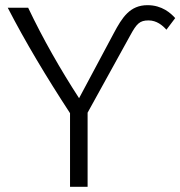

<svg xmlns="http://www.w3.org/2000/svg" viewBox="-20 -723 698 743"><path d="M10 -693C78 -561 159 -426 251 -285V0H319V-287L484 -586C509 -632 521 -644 555 -644C586 -644 609 -625 624 -608L658 -653C641 -672 607 -703 551 -703C483 -703 453 -656 420 -594L286 -343C214 -454 146 -573 89 -693Z"/></svg>

Font: Repo Light
Style: Regular
Weight: 300
Designer: Stefan Peev
Foundry: Context Ltd
Version: Version 001.502